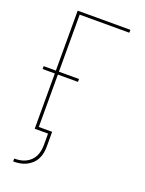

<svg xmlns="http://www.w3.org/2000/svg" viewBox="-174 -817 849 1123"><g transform="rotate(20 250.0 -256.0)"><path d="M55 223V205Q73 205 91 202Q109 199 125.5 191Q142 183 155 170.5Q168 158 176 142Q184 126 187.5 108Q191 90 191 72V0H108V-344H32V-362H108V-735H436V-717H127V-362H252V-344H127V-18H210V72Q210 93 206.5 113Q203 133 193.5 151.5Q184 170 169 184Q154 198 135.5 207Q117 216 96.5 219.5Q76 223 55 223Z"/></g></svg>

Font: Iosevka Thin
Style: Regular
Weight: 100
Monospace: yes
Designer: Belleve Invis
Foundry: Belleve Invis
Version: Version 32.5.0; ttfautohint (v1.8.4)